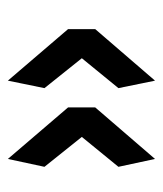

<svg xmlns="http://www.w3.org/2000/svg" viewBox="17 -536 414 488"><g transform="rotate(-90 224.0 -292.0)"><path d="M394 -326V-257L263 -105L244 -198L320 -291L244 -386L263 -479ZM195 -326V-257L64 -105L44 -198L120 -291L44 -386L64 -479Z"/></g></svg>

Font: Involve SemiBold
Style: Regular
Weight: 600
Designer: Stefan Peev
Foundry: Context Ltd.
Version: Version 1.001